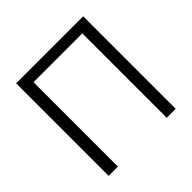

<svg xmlns="http://www.w3.org/2000/svg" viewBox="-183 -900 1073 1073"><g transform="rotate(-45 353.5 -363.5)"><path d="M547 2V-665H161V2H88V-729H618V2Z"/></g></svg>

Font: Sinter Normal
Style: Regular
Weight: 350
Foundry: Adobe & rsms
Version: Version 1.000